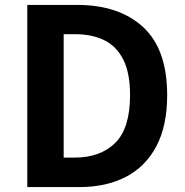

<svg xmlns="http://www.w3.org/2000/svg" viewBox="-20 -761 754 781"><path d="M91 0V-741H294Q464 -741 562 -651Q660 -561 660 -374Q660 -249 616 -166Q572 -83 492 -41.5Q412 0 302 0ZM239 -120H284Q388 -120 448.5 -179.5Q509 -239 509 -374Q509 -464 481.5 -518.5Q454 -573 404 -597.5Q354 -622 284 -622H239Z"/></svg>

Font: Source Han Sans
Style: Bold
Weight: 700
Designer: Ryoko NISHIZUKA Ë•øÂ°öÊ∂ºÂ≠ê (kana, bopomofo & ideographs); Paul D. Hunt (Latin, Greek & Cyrillic); Sandoll Communicatio
Foundry: Adobe
Version: Version 2.004;hotconv 1.0.118;makeotfexe 2.5.65603